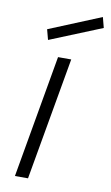

<svg xmlns="http://www.w3.org/2000/svg" viewBox="-88 -821 500 867"><g transform="rotate(10 162.0 -388.0)"><path d="M324 -728 85.5 -631 73 -678 311.5 -776ZM204 -562.5 105 0H45L143.5 -562.5Z"/></g></svg>

Font: Russisch Sans Light
Style: Italic
Weight: 300
Italic angle: -10°
Designer: Michael Sharanda (font) & Cristiano Sobral (main changes)
Foundry: Michael Sharanda
Version: Version 2.00;September 8, 2020;FontCreator 13.0.0.2681 64-bi